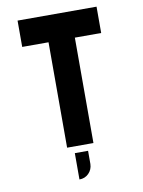

<svg xmlns="http://www.w3.org/2000/svg" viewBox="-96 -774 758 1017"><g transform="rotate(-10 283.0 -265.0)"><path d="M70.8 -708.5H495.6V-566.9H354V0H212.4V-566.9H70.8ZM318.8 35.6V106.4Q317.9 136.7 297.6 157Q277.3 177.2 247.6 177.2V35.6Z"/></g></svg>

Font: Blazma
Style: Regular
Weight: 400
Designer: GGBotNet
Version: 1.00